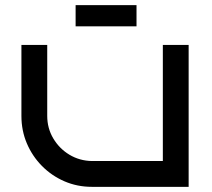

<svg xmlns="http://www.w3.org/2000/svg" viewBox="-20 -724 823 744"><path d="M711 0H336Q279 0 229.5 -21.5Q180 -43 142.5 -81Q105 -119 84 -168.5Q63 -218 63 -275V-550H163V-275Q163 -227 186.5 -187.5Q210 -148 249 -124.5Q288 -101 336 -100H611V-550H711ZM273 -622V-704H509V-622Z"/></svg>

Font: Bruno Ace
Style: Regular
Weight: 400
Version: Version 1.100; ttfautohint (v1.8.4.7-5d5b);gftools[0.9.27]